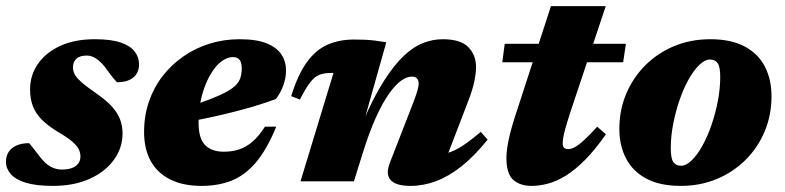

<svg xmlns="http://www.w3.org/2000/svg" viewBox="-28 -594 2572 629"><path d="M67.5 -125Q71.5 -120 79 -111Q86.5 -102 103.5 -79.5Q121 -57 138.2 -47.8Q155.5 -38.5 174.5 -38.5Q194 -38.5 207.5 -43.5Q221 -48.5 228.2 -58.2Q235.5 -68 235.5 -81Q235.5 -94 229.8 -105.5Q224 -117 208 -130.8Q192 -144.5 160 -163Q129 -182 109 -202Q89 -222 79.8 -246Q70.5 -270 70.5 -301Q70.5 -347 96 -384.2Q121.5 -421.5 169 -443.5Q216.5 -465.5 282.5 -465.5Q335.5 -465.5 367.2 -454.8Q399 -444 413.2 -425.2Q427.5 -406.5 427.5 -383.5Q427.5 -364.5 419 -351.5Q410.5 -338.5 394.5 -331.5Q378.5 -324.5 355 -324.5Q350.5 -329 342.8 -338.5Q335 -348 320.5 -368Q306.5 -388 290 -400Q273.5 -412 256.5 -412Q232.5 -412 221.8 -401.2Q211 -390.5 211 -373.5Q211 -362 216.5 -351Q222 -340 238.5 -325.2Q255 -310.5 287.5 -288Q320 -265.5 338.8 -244.8Q357.5 -224 365.5 -202.5Q373.5 -181 373.5 -157Q373.5 -109.5 345.2 -70.5Q317 -31.5 265.8 -8.2Q214.5 15 145.5 15Q90 15 56.2 4.5Q22.5 -6 7 -24Q-8.5 -42 -8.5 -64Q-8.5 -83 0.5 -96.5Q9.5 -110 26.5 -117.5Q43.5 -125 67.5 -125Z M735 -407Q719 -407 702.8 -396.5Q686.5 -386 672.2 -366.5Q658 -347 646.8 -320.2Q635.5 -293.5 629 -261.2Q622.5 -229 622.5 -192.5Q622.5 -140.5 643.8 -118.8Q665 -97 705.5 -97Q733.5 -97 756.2 -104.8Q779 -112.5 799.5 -130.2Q820 -148 840 -179H877Q846 -103.5 809.8 -61.2Q773.5 -19 730 -2Q686.5 15 632.5 15Q571 15 528.8 -6.5Q486.5 -28 465.2 -67.5Q444 -107 444 -161.5Q444 -214.5 459.8 -260.8Q475.5 -307 504.5 -344.5Q533.5 -382 572.8 -409.2Q612 -436.5 658.8 -451Q705.5 -465.5 757 -465.5Q812 -465.5 845.5 -452Q879 -438.5 894 -415.5Q909 -392.5 909 -363.5Q909 -338.5 900.2 -314.2Q891.5 -290 875.5 -269.5Q843.5 -257.5 806.8 -246.5Q770 -235.5 731 -225.8Q692 -216 651.8 -207.5Q611.5 -199 573 -192L575 -239Q624 -255 657.8 -268Q691.5 -281 712.8 -292.5Q734 -304 745 -315.5Q756 -327 760 -340.5Q764 -354 764 -370.5Q764 -382.5 761 -390.5Q758 -398.5 751.5 -402.8Q745 -407 735 -407Z M954.5 -268 926 -279Q948 -350.5 977.8 -391Q1007.5 -431.5 1045.8 -448Q1084 -464.5 1132 -464.5Q1153 -464.5 1168.8 -463.8Q1184.5 -463 1200.8 -461Q1217 -459 1237.5 -455.5L1161 -184.5V-195Q1196 -276 1229.5 -328.5Q1263 -381 1294.8 -411Q1326.5 -441 1358.2 -453.2Q1390 -465.5 1422.5 -465.5Q1480.5 -465.5 1506 -439.8Q1531.5 -414 1531.5 -374.5Q1531.5 -354.5 1526 -327.8Q1520.5 -301 1507.5 -267L1419.5 -38L1387 -85.5Q1414.5 -85.5 1438.5 -92.8Q1462.5 -100 1488.2 -117Q1514 -134 1547 -162L1569.5 -136.5Q1526 -82.5 1484 -49.2Q1442 -16 1400.5 -0.5Q1359 15 1317 15Q1269 15 1251.8 -4Q1234.5 -23 1249.5 -61.5L1326.5 -259.5Q1336.5 -286 1340 -299Q1343.5 -312 1343.5 -320.5Q1343.5 -331 1338.2 -337Q1333 -343 1321 -343Q1305 -343 1286.5 -330Q1268 -317 1247 -287.8Q1226 -258.5 1204 -210.2Q1182 -162 1160 -91.5L1131.5 0H956.5L1064.5 -355Q1062.5 -355 1060.8 -355Q1059 -355 1057 -355Q1034.5 -355 1019 -349.2Q1003.5 -343.5 989 -325.2Q974.5 -307 954.5 -268Z M1617.5 -390 1625.5 -450.5H2022.5L2013.5 -390ZM1841 -228Q1829.5 -192.5 1824 -172.5Q1818.5 -152.5 1817 -142Q1815.5 -131.5 1815.5 -125Q1815.5 -113.5 1820.2 -109.5Q1825 -105.5 1834 -105.5Q1843 -105.5 1855.2 -112Q1867.5 -118.5 1885.2 -134.8Q1903 -151 1928.5 -179L1957 -154Q1921 -102.5 1888 -69.5Q1855 -36.5 1824.8 -18Q1794.5 0.5 1766.5 7.8Q1738.5 15 1713.5 15Q1675.5 15 1653.2 -5Q1631 -25 1631 -77.5Q1631 -99.5 1638 -134Q1645 -168.5 1659.5 -213L1777 -574H1956.5Z M2299 -465.5Q2367 -465.5 2411.5 -441.8Q2456 -418 2477.8 -375.8Q2499.5 -333.5 2499.5 -278.5Q2499.5 -217 2477.2 -163.8Q2455 -110.5 2414.5 -70.2Q2374 -30 2320 -7.5Q2266 15 2202 15Q2134 15 2089.5 -8.8Q2045 -32.5 2023 -74.8Q2001 -117 2001 -171.5Q2001 -233.5 2023.5 -286.8Q2046 -340 2086.2 -380.2Q2126.5 -420.5 2180.8 -443Q2235 -465.5 2299 -465.5ZM2203 -51Q2220 -51 2238.2 -68.8Q2256.5 -86.5 2273.2 -116.8Q2290 -147 2303 -185Q2316 -223 2323.8 -263.5Q2331.5 -304 2331.5 -342Q2331.5 -375.5 2323 -387.2Q2314.5 -399 2298 -399Q2281 -399 2262.8 -381.2Q2244.5 -363.5 2227.8 -333.5Q2211 -303.5 2198 -265.5Q2185 -227.5 2177.2 -187Q2169.5 -146.5 2169.5 -108.5Q2169.5 -74.5 2178 -62.8Q2186.5 -51 2203 -51Z"/></svg>

Font: Newsreader 16pt 16pt ExtraBold
Style: Italic
Weight: 800
Italic angle: -17°
Version: Version 1.003